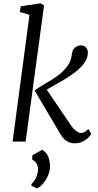

<svg xmlns="http://www.w3.org/2000/svg" viewBox="-20 -826 574 1120"><path d="M53.5 0 152 -739.5 95.5 -756 101.5 -789.5 216.5 -806.5 237 -794.5 129.5 0ZM414 10Q398 10 383.2 4.2Q368.5 -1.5 356 -13.2Q343.5 -25 332.5 -43.5L182 -298Q215 -322 249.8 -341.8Q284.5 -361.5 316.5 -384.5Q348.5 -407.5 372.5 -440Q388 -460.5 393 -479.8Q398 -499 400 -515Q402.5 -531 410.5 -541.2Q418.5 -551.5 429.8 -556.5Q441 -561.5 452 -561.5Q469 -561.5 480.5 -550Q492 -538.5 492.5 -520Q493.5 -507.5 488.2 -491.2Q483 -475 471 -458Q452.5 -431.5 420.2 -406.5Q388 -381.5 352.2 -360.2Q316.5 -339 286 -322.2Q255.5 -305.5 240.5 -295.5V-321L394 -94.5Q407 -75 423.2 -62.8Q439.5 -50.5 452 -50.5Q462 -50.5 471.5 -54.5Q481 -58.5 495.5 -73.5L512.5 -45Q505 -32 491 -19.2Q477 -6.5 457.8 1.8Q438.5 10 414 10ZM195 273 163 257V247.5Q179 234.5 190.2 210.8Q201.5 187 201.5 161Q201.5 140.5 192.2 126.2Q183 112 168.5 106.5V80.5L226 47.5Q249 61.5 259.2 83.2Q269.5 105 271.5 134Q273.5 166.5 260.5 196.8Q247.5 227 228.8 247.8Q210 268.5 195 273Z"/></svg>

Font: Merriweather Light 18pt Light
Style: Italic
Weight: 300
Italic angle: -7.8°
Version: Version 2.101